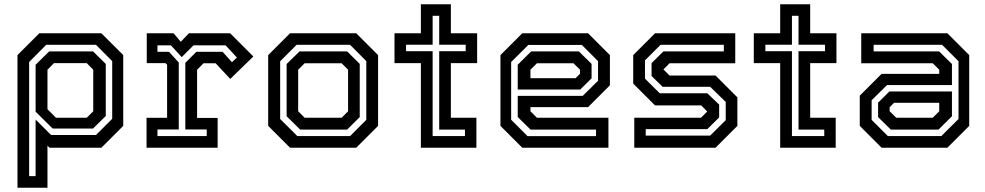

<svg xmlns="http://www.w3.org/2000/svg" viewBox="-20 -697 4648 906"><path d="M62.5 189V-437L165.5 -540H458.5L561.5 -437V-103L458.5 0H213.5L204 -10V189ZM117.5 134H148V-133L221 -60H433L509.5 -136.5V-408.5L433 -485.5H198L117.5 -404.5ZM244 -141.5H389.5L420 -172V-368L389.5 -399H234.5L204 -368V-181.5ZM228.5 -90.5 148 -170V-391.5L212 -454.5H419L479 -395.5V-149.5L419 -90.5Z M671.5 0V-141H768.5V-391.5L761 -399H672.5V-540H799L833 -500L871.5 -540H1066L1175.5 -430.5L1066.5 -324.5L997.5 -398.5H940.5L910 -368V-140.5H1007V0ZM723 -55H955.5V-86H854.5V-400.5L906.5 -452.5H1030.5L1074.5 -403.5L1098 -425.5L1044.5 -483H893L837.5 -427.5L786.5 -483H723V-452.5H777.5L823.5 -402V-86H723Z M1348.5 0 1245.5 -103V-437L1348.5 -540H1661L1764 -437V-103L1661 0ZM1383 -55H1632L1708.5 -131.5V-408.5L1632 -485.5H1379.5L1302 -408V-135.5ZM1396.5 -85.5 1332.5 -148.5V-395L1393.5 -454.5H1618L1677.5 -395.5V-144.5L1618 -85.5ZM1417.5 -141.5H1592L1622.5 -172V-368L1592 -398.5H1417.5L1387 -368V-172Z M1966 0V-399H1841.5V-540H1966V-677H2107.5V-540H2231.5V-399H2107.5V-141.5H2228V0ZM2021.5 -55H2174V-85.5H2052.5V-455.5H2177.5V-486H2052.5V-622.5H2021.5V-486H1896V-455.5H2021.5Z M2755 -540 2858 -437V-294.5L2755 -191.5H2483V-172L2513.5 -141.5H2851V0H2444.5L2341.5 -103V-437L2444.5 -540ZM2711.5 -454.5 2771.5 -395.5V-327.5L2718 -274.5H2423V-391.5L2486.5 -454.5ZM2725.5 -485H2473L2392 -404.5V-132L2469.5 -54.5H2792.5V-85.5H2483.5L2423 -145V-244.5H2729.5L2802 -316V-408.5ZM2686 -398.5H2513.5L2483 -368V-328H2696L2717 -349V-368Z M2973 0V-141.5H3288L3318.5 -172V-169.5L3289 -199.5H3071L2968 -302.5V-437L3071 -540H3449.5V-398.5H3139.5L3109 -368V-371L3139.5 -340.5H3356.5L3459.5 -237.5V-103L3356.5 0ZM3027 -57H3331L3404.5 -130V-216L3331 -287.5H3106.5L3054.5 -338.5V-399L3110.5 -454.5H3395.5V-485.5H3097L3023.5 -412V-326L3093 -257H3317.5L3373.5 -203.5V-143L3317.5 -87.5H3027Z M3661.5 0V-399H3537V-540H3661.5V-677H3803V-540H3927V-399H3803V-141.5H3923.5V0ZM3717 -55H3869.5V-85.5H3748V-455.5H3873V-486H3748V-622.5H3717V-486H3591.5V-455.5H3717Z M4140 0 4037 -103V-245.5L4140 -348.5H4412V-368L4381.5 -398.5H4044V-540H4450.5L4553.5 -437V-103L4450.5 0ZM4183.5 -85.5 4123.5 -144.5V-212.5L4177 -265.5H4472V-148.5L4408.5 -85.5ZM4169.5 -55H4422L4503 -135.5V-408L4425.5 -485.5H4102.5V-454.5H4411.5L4472 -395V-295.5H4165.5L4093 -224V-131.5ZM4209 -141.5H4381.5L4412 -172V-212H4199L4178 -191V-172Z"/></svg>

Font: Tourney SemiBold
Style: Regular
Weight: 600
Version: Version 1.015